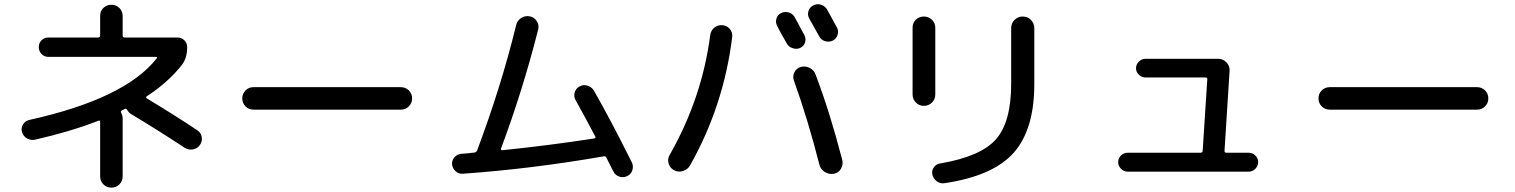

<svg xmlns="http://www.w3.org/2000/svg" viewBox="-20 -817 7040 892"><path d="M142.6 -168Q124 -164.1 106 -173.8Q87.9 -183.6 82 -204.1Q77.1 -222.7 86.9 -238.8Q96.7 -254.9 116.2 -259.8Q561.5 -358.4 708 -545.9Q712.9 -552.7 704.1 -552.7H205.1Q186.5 -552.7 173.3 -565.9Q160.2 -579.1 160.2 -598.1Q160.2 -617.2 172.9 -629.9Q185.5 -642.6 205.1 -642.6H435.5Q444.3 -642.6 445.3 -651.4V-743.2Q445.3 -765.6 460.4 -780.3Q475.6 -794.9 497.6 -794.9Q519.5 -794.9 534.7 -779.8Q549.8 -764.6 549.8 -743.2V-651.4Q549.8 -643.6 558.6 -642.6H804.7Q823.2 -642.6 836.4 -629.9Q849.6 -617.2 849.6 -597.7Q849.6 -547.9 825.2 -515.6Q761.7 -434.6 661.1 -369.1Q659.2 -368.2 659.2 -365.2Q659.2 -362.3 661.1 -360.4Q795.9 -279.3 896.5 -211.9Q913.1 -201.2 917 -181.2Q920.9 -161.1 909.2 -144Q897.5 -127 877 -123Q856.4 -119.1 838.9 -129.9Q705.1 -217.8 588.9 -287.1Q577.1 -294.9 571.3 -305.7Q567.4 -314.5 558.6 -310.5Q557.6 -309.6 553.2 -307.1Q548.8 -304.7 545.9 -303.7Q539.1 -300.8 543 -293Q549.8 -279.3 549.8 -267.6V2Q549.8 24.4 534.7 39.6Q519.5 54.7 497.6 54.7Q475.6 54.7 460.4 39.6Q445.3 24.4 445.3 2V-251Q445.3 -259.8 436.5 -255.9Q309.6 -206.1 142.6 -168Z M1158.2 -307.6Q1135.7 -307.6 1120.6 -322.8Q1105.5 -337.9 1105.5 -359.9Q1105.5 -381.8 1120.6 -397Q1135.7 -412.1 1158.2 -412.1H1841.8Q1864.3 -412.1 1879.4 -397Q1894.5 -381.8 1894.5 -359.9Q1894.5 -337.9 1879.4 -322.8Q1864.3 -307.6 1841.8 -307.6Z M2128.9 -9.8Q2110.4 -8.8 2096.2 -22Q2082 -35.2 2080.1 -53.7Q2079.1 -72.3 2091.3 -86.4Q2103.5 -100.6 2124 -102.5Q2146.5 -103.5 2184.6 -108.4Q2191.4 -108.4 2196.3 -117.2Q2308.6 -416 2377.9 -700.2Q2382.8 -721.7 2401.4 -733.4Q2419.9 -745.1 2440.9 -741.2Q2461.9 -737.3 2473.6 -719.2Q2485.4 -701.2 2480.5 -680.7Q2408.2 -395.5 2307.6 -127Q2305.7 -119.1 2313.5 -119.1Q2525.4 -140.6 2741.2 -173.8Q2749 -175.8 2745.1 -183.6Q2703.1 -263.7 2654.3 -351.6Q2644.5 -368.2 2649.9 -387.2Q2655.3 -406.2 2671.9 -415Q2688.5 -424.8 2708 -419.4Q2727.5 -414.1 2738.3 -397.5Q2813.5 -266.6 2915 -63.5Q2923.8 -45.9 2918 -26.9Q2912.1 -7.8 2894 1Q2876 9.8 2856.9 3.4Q2837.9 -2.9 2829.1 -21.5L2796.9 -85Q2793 -92.8 2785.2 -90.8Q2449.2 -32.2 2128.9 -9.8Z M3635.7 -614.3Q3627.9 -627.9 3612.8 -654.8Q3597.7 -681.6 3590.8 -696.3Q3582 -711.9 3586.9 -730Q3591.8 -748 3608.4 -755.9Q3625 -764.6 3644 -759.3Q3663.1 -753.9 3671.9 -737.3Q3686.5 -710 3716.8 -654.3Q3725.6 -637.7 3720.2 -620.1Q3714.8 -602.5 3698.2 -594.7Q3682.6 -586.9 3663.6 -592.8Q3644.5 -598.6 3635.7 -614.3ZM3785.2 -649.4Q3746.1 -719.7 3739.3 -731.4Q3730.5 -748 3735.8 -765.6Q3741.2 -783.2 3758.3 -792Q3775.4 -800.8 3793.5 -795.4Q3811.5 -790 3822.3 -773.4Q3837.9 -745.1 3868.2 -689.5Q3877 -673.8 3871.1 -654.8Q3865.2 -635.7 3848.1 -627.9Q3831.1 -620.1 3812.5 -626Q3793.9 -631.8 3785.2 -649.4ZM3768.6 -471.7Q3835 -297.9 3892.6 -75.2Q3898.4 -52.7 3887.2 -33.2Q3876 -13.7 3854 -9.8Q3832 -5.9 3812.5 -17.6Q3793 -29.3 3787.1 -50.8Q3733.4 -261.7 3668.9 -441.4Q3661.1 -460.9 3670.4 -480.5Q3679.7 -500 3700.2 -505.9Q3721.7 -511.7 3741.7 -501.5Q3761.7 -491.2 3768.6 -471.7ZM3335.9 -700.2Q3357.4 -698.2 3370.6 -682.6Q3383.8 -667 3381.8 -646.5Q3342.8 -326.2 3185.5 -47.9Q3174.8 -29.3 3152.8 -22.5Q3130.9 -15.6 3111.3 -26.4Q3092.8 -36.1 3086.4 -57.1Q3080.1 -78.1 3090.8 -96.7Q3241.2 -360.4 3279.3 -652.3Q3282.2 -674.8 3297.9 -688Q3313.5 -701.2 3335.9 -700.2Z M4731.4 -740.2Q4754.9 -740.2 4770 -724.1Q4785.2 -708 4785.2 -685.5V-426.8Q4785.2 -214.8 4689 -106.9Q4592.8 1 4367.2 34.2Q4348.6 37.1 4332.5 25.4Q4316.4 13.7 4311.5 -5.9Q4307.6 -24.4 4318.4 -39.6Q4329.1 -54.7 4347.7 -57.6Q4537.1 -89.8 4607.4 -170.4Q4677.7 -251 4677.7 -426.8V-685.5Q4677.7 -709 4693.4 -724.6Q4709 -740.2 4731.4 -740.2ZM4219.7 -377.9V-688.5Q4219.7 -710.9 4234.9 -725.6Q4250 -740.2 4272 -740.2Q4293.9 -740.2 4309.6 -725.1Q4325.2 -710 4325.2 -688.5V-377.9Q4325.2 -355.5 4309.6 -340.3Q4293.9 -325.2 4272 -325.2Q4250 -325.2 4234.9 -340.8Q4219.7 -356.4 4219.7 -377.9Z M5218.8 -19.5Q5201.2 -19.5 5188 -32.7Q5174.8 -45.9 5174.8 -64Q5174.8 -82 5188 -94.7Q5201.2 -107.4 5218.8 -107.4H5557.6Q5566.4 -107.4 5567.4 -116.2Q5571.3 -172.9 5588.9 -449.2Q5588.9 -457 5581.1 -457H5301.8Q5284.2 -457 5271 -469.7Q5257.8 -482.4 5257.8 -500Q5257.8 -517.6 5271 -530.8Q5284.2 -543.9 5301.8 -543.9H5638.7Q5662.1 -543.9 5678.2 -526.9Q5694.3 -509.8 5692.4 -487.3L5668.9 -116.2Q5668.9 -107.4 5676.8 -107.4H5781.2Q5798.8 -107.4 5812 -94.7Q5825.2 -82 5825.2 -64Q5825.2 -45.9 5812 -32.7Q5798.8 -19.5 5781.2 -19.5Z M6158.2 -307.6Q6135.7 -307.6 6120.6 -322.8Q6105.5 -337.9 6105.5 -359.9Q6105.5 -381.8 6120.6 -397Q6135.7 -412.1 6158.2 -412.1H6841.8Q6864.3 -412.1 6879.4 -397Q6894.5 -381.8 6894.5 -359.9Q6894.5 -337.9 6879.4 -322.8Q6864.3 -307.6 6841.8 -307.6Z"/></svg>

Font: Rounded Mgen+ 2p medium
Style: Regular
Weight: 500
Designer: [Source Han Sans]
Ryoko NISHIZUKA  (kana & ideographs); Paul D. Hunt (Latin, Greek & Cyrillic); Wenlong ZHANG  (bopomofo
Version: Version 1.059.20150602